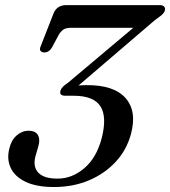

<svg xmlns="http://www.w3.org/2000/svg" viewBox="-20 -720 667 752"><path d="M492.5 -193.5Q475.5 -131.5 432.2 -85.2Q389 -39 327.2 -13.2Q265.5 12.5 192 12.5Q122.5 12.5 80 -8Q37.5 -28.5 21.8 -62.8Q6 -97 16.5 -138Q24 -171 45.2 -189.5Q66.5 -208 91.5 -208Q118.5 -208 128.2 -191.5Q138 -175 130.5 -148L119 -108.5Q108 -66.5 130.5 -43.2Q153 -20 206.5 -20.5Q262 -20.5 309.8 -60.8Q357.5 -101 378 -177.5Q400 -262.5 373.2 -303.8Q346.5 -345 268.5 -345H236.5Q210.5 -345 217 -365Q219.5 -373.5 227 -380.8Q234.5 -388 247 -396.5L502 -611H256.5Q239.5 -611 229.2 -604.8Q219 -598.5 210.5 -584.5L183.5 -534Q172 -514.5 153 -514.5Q143 -515 138.5 -521Q134 -527 140 -540.5L190.5 -669.5Q204 -700 240 -700H605.5Q617.5 -700 623 -694Q628.5 -688 625.5 -678.5Q623 -669.5 613.2 -661.2Q603.5 -653 587 -641.5L287.5 -385Q302.5 -386.5 316.5 -386.5Q425.5 -388 471.5 -336.2Q517.5 -284.5 492.5 -193.5Z"/></svg>

Font: Fraunces 9pt
Style: Italic
Weight: 400
Italic angle: -16°
Version: Version 1.000;[b76b70a41]